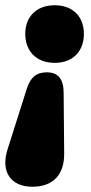

<svg xmlns="http://www.w3.org/2000/svg" viewBox="-40 -520 345 730"><path d="M83 190C162 190 205 144 204 63L202 -166C202 -221 180 -245 138 -245C98 -245 76 -226 62 -183L-11 47C-39 134 2 190 83 190ZM168 -281C238 -281 279 -326 279 -391C279 -456 238 -500 168 -500C98 -500 56 -456 56 -391C56 -326 98 -281 168 -281Z"/></svg>

Font: SN Pro Black
Style: Italic
Weight: 900
Italic angle: -9°
Designer: Tobias Whetton
Foundry: Supernotes
Version: Version 1.001;Glyphs 3.2 (3249)